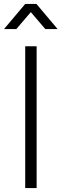

<svg xmlns="http://www.w3.org/2000/svg" viewBox="-48 -955 312 975"><path d="M-27.5 -807.5 80 -935H137L244.5 -807.5H182L108.5 -893.5L35 -807.5ZM80 0V-720H138V0Z"/></svg>

Font: Vela Sans Light
Style: Regular
Weight: 300
Designer: Principal design: Mikhail Sharanda - project Manrope.
Design modification: Ravid Balaliev
Foundry: Mikhail Sharanda
Version: Version 1.001